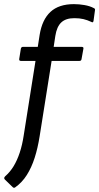

<svg xmlns="http://www.w3.org/2000/svg" viewBox="-35 -714 480 930"><path d="M225 -487H360Q371 -487 369 -478L360 -428Q359 -419 350 -419H215L157 -54Q148 3 133 50Q118 97 95 133.5Q72 170 38 194Q32 198 26 192L-12 155Q-18 148 -10 140Q14 119 31 91Q48 63 60.5 25.5Q73 -12 80 -59L137 -419H66Q57 -419 58 -428L66 -478Q68 -487 76 -487H148L157 -545Q169 -619 209.5 -656.5Q250 -694 323 -694Q348 -694 374 -689.5Q400 -685 419 -675Q427 -672 425 -664L418 -613Q416 -602 407 -608Q388 -617 369 -621.5Q350 -626 325 -626Q284 -626 262 -605.5Q240 -585 233 -540Z"/></svg>

Font: Sofia Sans Semi Condensed
Style: Italic
Weight: 400
Italic angle: -9°
Designer: Botio Nikoltchev, Ani Petrova
Foundry: lettersoup
Version: Version 4.101